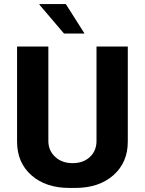

<svg xmlns="http://www.w3.org/2000/svg" viewBox="-20 -915 713 945"><path d="M304 -895 396 -750H295L174 -892L175 -895ZM64 -686H218V-221Q218 -174 251.5 -143Q285 -112 337 -112Q390 -112 422.5 -142.5Q455 -173 455 -221V-686H609V-218Q609 -115 538 -52.5Q467 10 350 10H322Q205 10 134.5 -52.5Q64 -115 64 -218Z"/></svg>

Font: Chivo
Style: Bold
Weight: 700
Designer: Hector Gatti
Foundry: Omnibus-Type
Version: Version 1.007;PS 001.007;hotconv 1.0.88;makeotf.lib2.5.64775